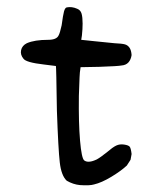

<svg xmlns="http://www.w3.org/2000/svg" viewBox="-20 -537 458 555"><path d="M172.9 -515.6Q187.5 -518.6 203.1 -511.7Q212.9 -507.8 215.8 -497.6Q218.8 -487.3 218.8 -468.8Q218.8 -453.1 216.8 -434.6L214.8 -421.9L252 -418Q290 -414.1 310.5 -412.1Q333 -411.1 341.3 -408.7Q349.6 -406.2 354.5 -398.9Q359.4 -391.6 360.4 -377.9Q358.4 -364.3 351.1 -356.4Q343.8 -348.6 331.1 -347.7Q322.3 -345.7 266.6 -343.8L212.9 -342.8L211.9 -335Q210 -329.1 208 -259.8Q207 -181.6 211.4 -130.4Q215.8 -79.1 223.6 -73.2Q235.4 -64.5 259.8 -76.2Q270.5 -82 290 -97.7Q305.7 -111.3 315.9 -116.2Q326.2 -121.1 338.9 -119.1Q351.6 -117.2 355 -112.8Q358.4 -108.4 360.4 -91.8L357.4 -75.2L346.7 -58.6Q330.1 -43 301.8 -25.9Q273.4 -8.8 252 -3.9Q239.3 0 210.9 -2Q191.4 -3.9 172.9 -14.6Q157.2 -29.3 152.8 -67.4Q148.4 -105.5 144.5 -216.8Q142.6 -345.7 141.6 -346.2Q140.6 -346.7 106.4 -350.6Q55.7 -356.4 47.9 -367.2Q38.1 -378.9 41 -392.1Q43.9 -405.3 57.6 -412.1Q80.1 -421.9 119.1 -421.9Q143.6 -421.9 149.4 -434.6Q153.3 -441.4 158.2 -463.9Q162.1 -493.2 165 -503.9Q168 -514.6 172.9 -515.6Z"/></svg>

Font: JasonHandwriting4
Style: Regular
Weight: 400
Version: Version 1.01.21